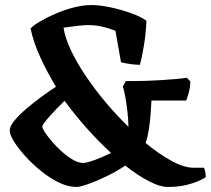

<svg xmlns="http://www.w3.org/2000/svg" viewBox="-20 -740 834 760"><path d="M282.5 0Q249.5 0 213.2 -17.5Q177 -35 142.5 -63Q108 -91 80 -122Q52 -153 35.2 -180Q18.5 -207 18.5 -223Q18.5 -240 37 -262.5Q55.5 -285 84.5 -309.8Q113.5 -334.5 144.5 -357.2Q175.5 -380 201.5 -396.5Q166.5 -454.5 139.5 -513.5Q112.5 -572.5 101 -627Q110 -638 135.8 -653.5Q161.5 -669 196.8 -684.5Q232 -700 270.2 -710Q308.5 -720 342 -720Q375 -720 417.2 -711Q459.5 -702 498.5 -688Q537.5 -674 559.5 -658Q558 -610 549.8 -560.5Q541.5 -511 534 -483.5Q521 -483.5 505.5 -485.2Q490 -487 477 -489.5Q464 -492 459 -493.5L437 -618Q409 -629 386.5 -634.2Q364 -639.5 341.8 -640.5Q319.5 -641.5 293.2 -638.5Q267 -635.5 231.5 -630.5Q237.5 -591 260.2 -542.2Q283 -493.5 318.5 -440.8Q354 -388 397.5 -336Q441 -284 488.5 -238Q488 -269 484.2 -300.2Q480.5 -331.5 475.8 -357.5Q471 -383.5 466.5 -397.5L478 -419H501.5Q557.5 -419 617.5 -422.8Q677.5 -426.5 720 -432L733.5 -417.5Q732.5 -390.5 726.2 -369.8Q720 -349 717 -342H579.5Q578.5 -316.5 576 -286Q573.5 -255.5 569 -226.5Q564.5 -197.5 556.5 -174Q609 -130.5 658.8 -103.2Q708.5 -76 747 -76Q756.5 -76 766.5 -76Q776.5 -76 787 -76Q789 -74 791.8 -62.5Q794.5 -51 794.5 -39Q791.5 -36 772.2 -26.5Q753 -17 720.2 -8.5Q687.5 0 643 0Q613.5 0 569.8 -22.5Q526 -45 476 -84.5Q439 -60 399.2 -41Q359.5 -22 328 -11Q296.5 0 282.5 0ZM309.5 -95Q318 -95 335.8 -100.2Q353.5 -105.5 375.8 -114.8Q398 -124 419.5 -134.5Q368.5 -181.5 322.2 -233.8Q276 -286 235.5 -341Q222.5 -328.5 207.2 -312.8Q192 -297 178.2 -281.8Q164.5 -266.5 156 -255Q147.5 -243.5 147.5 -238Q147.5 -232 158 -216Q168.5 -200 186 -179.5Q203.5 -159 225 -139.8Q246.5 -120.5 268.5 -107.8Q290.5 -95 309.5 -95Z"/></svg>

Font: Texturina Medium
Style: Regular
Weight: 500
Designer: Guillermo Torres Carreño
Foundry: Omnibus-Type
Version: Version 1.003